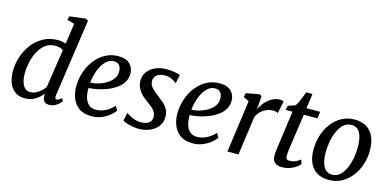

<svg xmlns="http://www.w3.org/2000/svg" viewBox="-75 -1259 3482 1711"><g transform="rotate(15 1666.0 -403.0)"><path d="M464.5 -89Q460 -53 478 -53Q495 -53 524.5 -77.5L538 -52Q533 -45.5 518.2 -30.5Q503.5 -15.5 480 -2.8Q456.5 10 426.5 10Q366 10 365 -54.5L364.5 -76Q341.5 -45 299.8 -17.5Q258 10 201 10Q144 10 107.8 -18Q71.5 -46 54.5 -93.5Q37.5 -141 37.5 -199Q37.5 -261 57.8 -325.8Q78 -390.5 118.5 -445.5Q159 -500.5 218.5 -534.2Q278 -568 356.5 -568Q373.5 -568 392.8 -564.8Q412 -561.5 429.5 -557L456 -745.5L388.5 -763.5L397.5 -798.5L544.5 -817L568 -804.5ZM419.5 -492.5Q404.5 -503.5 384.5 -508.2Q364.5 -513 344.5 -513Q292 -513 254 -483.5Q216 -454 192 -407Q168 -360 156.5 -306.5Q145 -253 145 -205Q145 -136 167.8 -96Q190.5 -56 233 -56Q262.5 -56 288.2 -69Q314 -82 334 -101.2Q354 -120.5 366 -139Z M1026.5 -96.5Q1013 -76 983 -51Q953 -26 910.5 -7.8Q868 10.5 816 10.5Q743 10.5 699.2 -22.2Q655.5 -55 636.2 -106.2Q617 -157.5 617.5 -213Q618.5 -285 641 -349.5Q663.5 -414 703.2 -463.2Q743 -512.5 796.2 -540.8Q849.5 -569 912 -569Q985.5 -569 1020.2 -533.8Q1055 -498.5 1055.5 -447Q1056 -400 1032.8 -364Q1009.5 -328 971.5 -302.2Q933.5 -276.5 889 -260Q844.5 -243.5 802 -235.2Q759.5 -227 728 -226.5Q725.5 -184.5 735.5 -145Q745.5 -105.5 770.8 -80.5Q796 -55.5 839.5 -55.5Q885.5 -55.5 927.8 -77.2Q970 -99 1004 -135.5ZM888 -515Q851.5 -515 823.2 -492Q795 -469 775.2 -432.8Q755.5 -396.5 744 -354.8Q732.5 -313 729.5 -276Q763.5 -277 802.5 -288Q841.5 -299 876 -319.8Q910.5 -340.5 932.2 -370Q954 -399.5 953.5 -437.5Q953 -476 935.5 -495.5Q918 -515 888 -515Z M1467.5 -470.5H1463Q1453 -481.5 1424 -496Q1395 -510.5 1358.5 -510.5Q1316.5 -510.5 1288.5 -492.8Q1260.5 -475 1258 -438.5Q1256.5 -400 1283 -371.8Q1309.5 -343.5 1345 -318Q1370 -299 1395.8 -277Q1421.5 -255 1439 -225.8Q1456.5 -196.5 1456.5 -155Q1456.5 -101.5 1427.8 -64.8Q1399 -28 1352.2 -9Q1305.5 10 1250.5 10Q1226.5 10 1195.5 4.5Q1164.5 -1 1138.5 -9.5Q1112.5 -18 1103.5 -27L1120 -100H1122.5Q1133.5 -90 1156 -78.5Q1178.5 -67 1204.5 -59Q1230.5 -51 1252 -51Q1276.5 -51 1300.2 -57.5Q1324 -64 1339.5 -80.8Q1355 -97.5 1355 -128Q1355 -154 1341 -175Q1327 -196 1305.2 -213.5Q1283.5 -231 1261 -247Q1240.5 -260.5 1216.5 -283Q1192.5 -305.5 1175 -337.2Q1157.5 -369 1157.5 -409.5Q1157.5 -458 1184.2 -493.5Q1211 -529 1256.5 -548.5Q1302 -568 1358.5 -568Q1398 -568 1434.8 -561.2Q1471.5 -554.5 1484 -548.5Z M1960 -96.5Q1946.5 -76 1916.5 -51Q1886.5 -26 1844 -7.8Q1801.5 10.5 1749.5 10.5Q1676.5 10.5 1632.8 -22.2Q1589 -55 1569.8 -106.2Q1550.5 -157.5 1551 -213Q1552 -285 1574.5 -349.5Q1597 -414 1636.8 -463.2Q1676.5 -512.5 1729.8 -540.8Q1783 -569 1845.5 -569Q1919 -569 1953.8 -533.8Q1988.5 -498.5 1989 -447Q1989.5 -400 1966.2 -364Q1943 -328 1905 -302.2Q1867 -276.5 1822.5 -260Q1778 -243.5 1735.5 -235.2Q1693 -227 1661.5 -226.5Q1659 -184.5 1669 -145Q1679 -105.5 1704.2 -80.5Q1729.5 -55.5 1773 -55.5Q1819 -55.5 1861.2 -77.2Q1903.5 -99 1937.5 -135.5ZM1821.5 -515Q1785 -515 1756.8 -492Q1728.5 -469 1708.8 -432.8Q1689 -396.5 1677.5 -354.8Q1666 -313 1663 -276Q1697 -277 1736 -288Q1775 -299 1809.5 -319.8Q1844 -340.5 1865.8 -370Q1887.5 -399.5 1887 -437.5Q1886.5 -476 1869 -495.5Q1851.5 -515 1821.5 -515Z M2224.5 -425.5Q2236 -456 2261.8 -488.8Q2287.5 -521.5 2324.2 -544.5Q2361 -567.5 2405 -567.5Q2414.5 -567.5 2423.8 -565.5Q2433 -563.5 2438 -560L2415 -447Q2409.5 -450.5 2397.2 -454Q2385 -457.5 2366 -457.5Q2327 -457.5 2285.8 -433Q2244.5 -408.5 2221.5 -358.5L2172 0H2070L2136.5 -481L2085.5 -506.5L2092.5 -544L2215 -566.5L2236 -555L2229.5 -465.5Z M2597 -176Q2593.5 -151 2591.8 -134.2Q2590 -117.5 2590 -97.5Q2590 -63.5 2622.5 -63.5Q2658.5 -63.5 2683.5 -76Q2708.5 -88.5 2724 -101.5L2736 -61Q2724 -47 2701.5 -30.5Q2679 -14 2646 -2Q2613 10 2570.5 10Q2532.5 10 2508.2 -9.5Q2484 -29 2484 -74Q2484 -84.5 2485.5 -102.5Q2487 -120.5 2491.5 -154.5L2538 -492.5H2475L2484 -533L2548.5 -553.5Q2559 -565.5 2570.8 -589.8Q2582.5 -614 2593 -641.5Q2603.5 -669 2611.5 -691H2669.5L2650 -555H2776.5L2768 -492.5H2642.5Z M3093 -568.5Q3189.5 -568.5 3241.2 -509Q3293 -449.5 3294 -340Q3295 -272 3274.5 -209Q3254 -146 3216 -96.2Q3178 -46.5 3125 -17.5Q3072 11.5 3007 11.5Q2910.5 11.5 2858.8 -47Q2807 -105.5 2806 -213.5Q2805.5 -282.5 2825.5 -346.2Q2845.5 -410 2883.2 -460Q2921 -510 2974.2 -539.2Q3027.5 -568.5 3093 -568.5ZM3078 -515Q3036.5 -515 3006 -487.5Q2975.5 -460 2955.8 -415.5Q2936 -371 2926.5 -319Q2917 -267 2917.5 -217.5Q2919.5 -41.5 3024.5 -41.5Q3065 -41.5 3095 -69Q3125 -96.5 3144.5 -141Q3164 -185.5 3173.5 -237.5Q3183 -289.5 3182.5 -339Q3181.5 -515 3078 -515Z"/></g></svg>

Font: Merriweather
Style: Italic
Weight: 400
Italic angle: -7.8°
Designer: Eben Sorkin
Foundry: Eben Sorkin
Version: Version 2.100